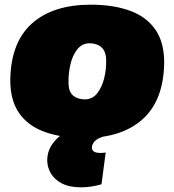

<svg xmlns="http://www.w3.org/2000/svg" viewBox="-20 -581 745 821"><path d="M342 9Q243 9 171 -17Q99 -43 61 -98.5Q23 -154 24 -242Q27 -401 117 -481Q207 -561 368 -561Q465 -561 536 -535Q607 -509 645 -453.5Q683 -398 682 -310Q679 -151 589.5 -71Q500 9 342 9ZM345 -156Q376 -157 396 -182.5Q416 -208 425.5 -246.5Q435 -285 434 -325Q433 -362 413.5 -379Q394 -396 361 -396Q330 -395 310 -369.5Q290 -344 281 -305Q272 -266 273 -227Q273 -189 292.5 -172.5Q312 -156 345 -156ZM292 -30 432 0Q398 9 385.5 22.5Q373 36 373 50Q373 73 409 73Q416 73 421.5 72.5Q427 72 432 71L414 207Q369 220 327 220Q276 220 244 203Q212 186 197 159.5Q182 133 182 105Q182 59 213 23Q244 -13 292 -30Z"/></svg>

Font: Georama Expanded Black
Style: Italic
Weight: 900
Width: 7
Italic angle: -9°
Designer: Jean-Baptiste Levee
Foundry: Production Type
Version: Version 1.000